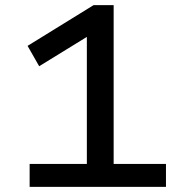

<svg xmlns="http://www.w3.org/2000/svg" viewBox="-20 -725 711 745"><path d="M95 0V-89H317V-623L371 -615L132 -468L87 -547L343 -705H421V-89H624V0Z"/></svg>

Font: Nunito Sans 7pt SemiExpanded Medium
Style: Regular
Weight: 500
Width: 6
Designer: Vernon Adams
Foundry: Vernon Adams
Version: Version 3.101;gftools[0.9.27]